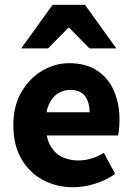

<svg xmlns="http://www.w3.org/2000/svg" viewBox="-20 -773 558 805"><path d="M286.9 12Q216.2 12 159.2 -18.9Q102.2 -49.7 69.1 -107.8Q35.9 -165.9 35.9 -247.8Q35.9 -328.5 69.6 -386.6Q103.2 -444.7 156.8 -476.4Q210.4 -508.1 269.8 -508.1Q340.4 -508.1 387.5 -476.9Q434.6 -445.6 457.9 -391.7Q481.1 -337.8 481.1 -270Q481.1 -250.5 479.1 -232.2Q477.2 -214 475.2 -205H150.7L149 -302.2H355.7Q355.7 -343.7 336.5 -370Q317.2 -396.2 273.2 -396.2Q248.6 -396.2 224.6 -382.3Q200.6 -368.5 185.4 -336Q170.2 -303.5 171.6 -248.3Q173.3 -191.1 193.3 -158.7Q213.3 -126.3 243.4 -113.2Q273.6 -100.2 307 -100.2Q335.5 -100.2 362.4 -108.2Q389.3 -116.3 415.8 -131.8L462.8 -43.8Q425.3 -17.4 378.2 -2.7Q331.2 12 286.9 12ZM68.9 -570 200.6 -753H336.1L467.7 -570H355.3L270.3 -656.4H266.3L181.4 -570Z"/></svg>

Font: Mada
Style: Regular
Weight: 400
Designer: Khaled Hosny
Version: Version 1.5